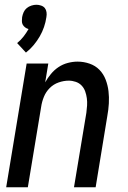

<svg xmlns="http://www.w3.org/2000/svg" viewBox="-20 -787 540 807"><path d="M6 0 92 -520H183L170 -441Q180 -459 194 -476Q208 -493 226 -505Q244 -517 265 -522.5Q286 -528 306 -528Q332 -528 356.5 -519.5Q381 -511 398 -493.5Q415 -476 424 -452.5Q433 -429 436 -404Q439 -379 437.5 -352.5Q436 -326 431 -299L382 0H291L343 -313Q345 -328 346 -343.5Q347 -359 345 -374Q343 -389 338 -403Q333 -417 323 -427.5Q313 -438 298.5 -443Q284 -448 269 -448Q248 -448 226.5 -440.5Q205 -433 189 -417Q173 -401 164.5 -380Q156 -359 153 -338L97 0ZM89 -566 52 -606Q67 -618 79 -633.5Q91 -649 100 -665Q92 -667 85.5 -672Q79 -677 75.5 -683.5Q72 -690 72 -698.5Q72 -707 73 -715Q75 -726 79.5 -736Q84 -746 92.5 -753Q101 -760 112 -763.5Q123 -767 133 -767Q143 -767 153 -763.5Q163 -760 168.5 -753Q174 -746 175.5 -736Q177 -726 175 -715Q172 -694 165 -673.5Q158 -653 147 -634Q136 -615 121.5 -597.5Q107 -580 89 -566Z"/></svg>

Font: Iosevka Term Curly Md Obl
Style: Regular
Weight: 500
Italic angle: -9°
Designer: Belleve Invis
Foundry: Belleve Invis
Version: Version 32.3.0